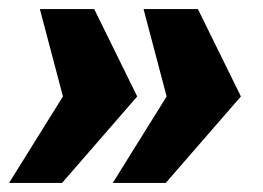

<svg xmlns="http://www.w3.org/2000/svg" viewBox="-21 -530 580 424"><path d="M-1 -126 118 -317 67 -510H187L282 -317L116 -126ZM228 -126 347 -317 296 -510H416L511 -317L345 -126Z"/></svg>

Font: Sansita One
Style: Regular
Weight: 400
Version: Version 1.002